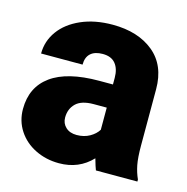

<svg xmlns="http://www.w3.org/2000/svg" viewBox="-88 -635 709 729"><g transform="rotate(15 266.5 -270.5)"><path d="M260 -434Q229 -434 212.5 -419Q196 -404 196 -375H33Q33 -424 62 -464Q91 -504 144.5 -527.5Q198 -551 268 -551Q368 -551 429 -501Q490 -451 490 -357V-136Q490 -88 495.5 -60Q501 -32 512 -8V0H349Q344 -12 335 -44Q284 10 206 10Q155 10 112.5 -11Q70 -32 45.5 -69.5Q21 -107 21 -154Q21 -240 84.5 -286Q148 -332 273 -332H327V-358Q327 -393 310.5 -413.5Q294 -434 260 -434ZM327 -154V-241H276Q228 -241 206 -219.5Q184 -198 184 -164Q184 -141 200 -126Q216 -111 243 -111Q272 -111 294 -123.5Q316 -136 327 -154Z"/></g></svg>

Font: Freesentation 9 Black
Style: Regular
Weight: 900
Designer: glyphs from Roboto by Christian Robertson / Hangul glyphs from Noto Sans CJK(Source Han Sans) by Jang Soo-young and Kang
Foundry: PT&
Version: Version 2.001